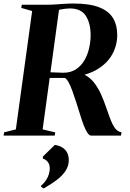

<svg xmlns="http://www.w3.org/2000/svg" viewBox="-40 -770 739 1090"><path d="M-19.5 0 -17 -18.5 50 -35.5 142.5 -707.5 81 -725 83.5 -743H220Q248.5 -743 273.8 -744.8Q299 -746.5 324.2 -748.2Q349.5 -750 377.5 -750Q469.5 -750 524 -728.2Q578.5 -706.5 602 -666.5Q625.5 -626.5 625.5 -572Q625.5 -514 598.5 -463.8Q571.5 -413.5 515.8 -378.5Q460 -343.5 373 -332L391 -356.5Q428 -355.5 455.2 -337Q482.5 -318.5 502.2 -290Q522 -261.5 536.2 -228.5Q550.5 -195.5 561 -165Q572 -134 581.2 -108Q590.5 -82 600.2 -62.8Q610 -43.5 621.8 -32.5Q633.5 -21.5 649.5 -19.5L647 0H477.5Q467 0 456 -16.5Q445 -33 434.8 -60Q424.5 -87 415 -118.5Q403.5 -155 392.5 -190Q381.5 -225 370.8 -254Q360 -283 349.5 -302.5Q339 -322 328 -327.5Q317.5 -327.5 305 -327.5Q292.5 -327.5 280 -327.5Q267.5 -327.5 255.8 -327.5Q244 -327.5 235 -327.5L240 -360Q246.5 -359.5 256.2 -359.2Q266 -359 277.2 -358.5Q288.5 -358 298.8 -357.8Q309 -357.5 317 -357Q360 -356.5 390 -375.8Q420 -395 438.8 -427Q457.5 -459 466 -496.8Q474.5 -534.5 474.5 -570.5Q474.5 -638 447.2 -680Q420 -722 357.5 -722Q345.5 -722 332 -720.5Q318.5 -719 305.8 -716.5Q293 -714 283.5 -710.5L297 -729L202 -35.5L273.5 -18.5L270.5 0ZM193 290V284.5Q210 270 220.8 253.8Q231.5 237.5 237 220.2Q242.5 203 242.5 185.5Q242.5 165 232.2 150.5Q222 136 203.5 130.5V118.5L271.5 52.5Q308.5 58 329.5 80Q350.5 102 350.5 138.5Q350.5 170 334 197Q317.5 224 285.5 249Q253.5 274 208 300Z"/></svg>

Font: Merriweather 144pt
Style: Bold Italic
Weight: 700
Italic angle: -7.8°
Version: Version 2.101